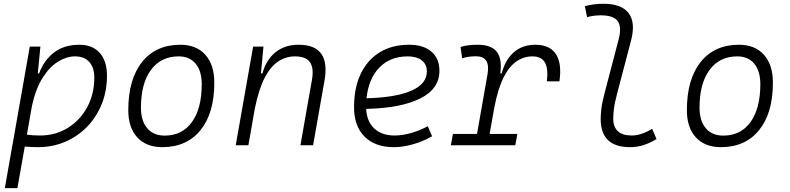

<svg xmlns="http://www.w3.org/2000/svg" viewBox="-20 -762 4142 1007"><path d="M71.3 224.6H5.4L44.9 -0.5Q44.9 -0.5 44.4 -0.5L45.4 -2L136.2 -517.6H191.9L178.7 -381.8L177.7 -377H185.1Q210.4 -445.8 263.2 -486.6Q315.9 -527.3 396.5 -527.3Q464.8 -527.3 502.9 -484.9Q541 -442.4 541 -364.7Q541 -284.7 513.7 -216.6Q486.3 -148.4 437.3 -97.7Q388.2 -46.9 322.3 -18.6Q256.3 9.8 179.2 9.8Q146 9.8 109.9 6.8ZM121.1 -55.7Q151.4 -51.3 189.9 -51.3Q271 -51.3 335.4 -91.1Q399.9 -130.9 437.3 -199.7Q474.6 -268.6 474.6 -355Q474.6 -408.2 448 -437.3Q421.4 -466.3 373.5 -466.3Q330.1 -466.3 285.6 -439.5Q241.2 -412.6 204.6 -355.7Q168 -298.8 147.9 -208Z M831.1 9.8Q747.1 9.8 700 -41.5Q652.8 -92.8 652.8 -184.1Q652.8 -346.2 725.1 -436.8Q797.4 -527.3 925.8 -527.3Q1009.8 -527.3 1056.9 -474.9Q1104 -422.4 1104 -328.6Q1104 -168.9 1031.7 -79.6Q959.5 9.8 831.1 9.8ZM843.8 -50.8Q935.5 -50.8 986.8 -122.1Q1038.1 -193.4 1038.1 -320.3Q1038.1 -389.2 1006.3 -427.7Q974.6 -466.3 917 -466.3Q824.2 -466.3 771.7 -395.3Q719.2 -324.2 719.2 -197.3Q719.2 -128.4 752 -89.6Q784.7 -50.8 843.8 -50.8Z M1216.3 0 1307.6 -517.6H1361.8L1348.6 -377H1356.4Q1376 -448.7 1425 -488Q1474.1 -527.3 1546.4 -527.3Q1714.8 -527.3 1682.1 -340.3L1622.1 0H1555.7L1616.2 -344.2Q1627 -405.3 1605.5 -435.8Q1584 -466.3 1526.9 -466.3Q1480.5 -466.3 1440.2 -440.4Q1399.9 -414.6 1368.4 -354.2Q1336.9 -293.9 1316.4 -191.9L1282.7 0Z M2049.8 -51.3Q2089.8 -51.3 2135.5 -64.2Q2181.2 -77.1 2223.6 -100.1L2246.1 -47.4Q2199.7 -20.5 2146.7 -5.4Q2093.8 9.8 2045.4 9.8Q1946.8 9.8 1891.8 -45.7Q1836.9 -101.1 1836.9 -199.7Q1836.9 -301.3 1871.8 -374.5Q1906.7 -447.8 1971.4 -487.5Q2036.1 -527.3 2125.5 -527.3Q2200.7 -527.3 2242.7 -491.2Q2284.7 -455.1 2284.7 -390.6Q2284.7 -295.4 2183.1 -245.1Q2081.5 -194.8 1900.4 -190.9Q1903.8 -125 1943.1 -88.1Q1982.4 -51.3 2049.8 -51.3ZM1902.3 -246.6Q2054.2 -250.5 2136.5 -285.9Q2218.8 -321.3 2218.8 -387.7Q2218.8 -424.3 2192.4 -445.3Q2166 -466.3 2118.2 -466.3Q2026.9 -466.3 1970 -408Q1913.1 -349.6 1902.3 -246.6Z M2344.7 0 2355.5 -59.6H2481.9L2537.1 -373.5Q2553.2 -466.8 2476.6 -466.8Q2458 -466.8 2439.9 -464.4Q2421.9 -461.9 2403.8 -456.5L2395.5 -515.6Q2416.5 -522.5 2439.2 -524.9Q2461.9 -527.3 2485.8 -527.3Q2556.6 -527.3 2585.4 -490.5Q2614.3 -453.6 2604 -377H2611.3Q2629.9 -448.7 2675 -488Q2720.2 -527.3 2788.1 -527.3Q2863.8 -527.3 2895.8 -478Q2927.7 -428.7 2914.1 -335.4H2848.1Q2856.4 -401.9 2838.1 -434.1Q2819.8 -466.3 2772 -466.3Q2728 -466.3 2689.7 -440.7Q2651.4 -415 2621.3 -356Q2591.3 -296.9 2572.3 -196.3L2547.9 -59.6H2693.4L2682.6 0Z M3284.2 9.8Q3130.4 9.8 3130.4 -138.2Q3130.4 -158.2 3134 -191.2Q3137.7 -224.1 3151.9 -277.3L3224.6 -555.2Q3241.7 -620.1 3220 -650.9Q3198.2 -681.6 3130.9 -681.6Q3113.3 -681.6 3095.2 -679.4Q3077.1 -677.2 3059.1 -671.9L3047.4 -729.5Q3071.8 -736.3 3096.7 -739.3Q3121.6 -742.2 3146.5 -742.2Q3239.7 -742.2 3277.3 -692.6Q3314.9 -643.1 3289.1 -546.9L3218.3 -277.3Q3203.1 -221.2 3199.7 -189.2Q3196.3 -157.2 3196.3 -141.6Q3195.8 -51.3 3293.5 -51.3Q3342.8 -51.3 3400.4 -86.4L3423.3 -32.7Q3390.6 -12.7 3356.7 -1.5Q3322.8 9.8 3284.2 9.8Z M3760.7 9.8Q3676.8 9.8 3629.6 -41.5Q3582.5 -92.8 3582.5 -184.1Q3582.5 -346.2 3654.8 -436.8Q3727.1 -527.3 3855.5 -527.3Q3939.5 -527.3 3986.6 -474.9Q4033.7 -422.4 4033.7 -328.6Q4033.7 -168.9 3961.4 -79.6Q3889.2 9.8 3760.7 9.8ZM3773.4 -50.8Q3865.2 -50.8 3916.5 -122.1Q3967.8 -193.4 3967.8 -320.3Q3967.8 -389.2 3936 -427.7Q3904.3 -466.3 3846.7 -466.3Q3753.9 -466.3 3701.4 -395.3Q3648.9 -324.2 3648.9 -197.3Q3648.9 -128.4 3681.6 -89.6Q3714.4 -50.8 3773.4 -50.8Z"/></svg>

Font: Cascadia Mono Light
Style: Italic
Weight: 300
Italic angle: -10°
Monospace: yes
Designer: Aaron Bell
Foundry: Saja Typeworks
Version: Version 2404.023; ttfautohint (v1.8.4)